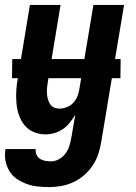

<svg xmlns="http://www.w3.org/2000/svg" viewBox="-34 -540 554 783"><path d="M166 223Q143 223 119.5 220.5Q96 218 74.5 210Q53 202 34.5 189.5Q16 177 4.5 158Q-7 139 -11.5 116Q-16 93 -12 70V68H112Q110 80 115 91Q120 102 129.5 108Q139 114 151 116Q163 118 175 118Q191 118 207 109Q223 100 233.5 85.5Q244 71 249 54.5Q254 38 257 21L273 -72Q263 -56 251 -40.5Q239 -25 223 -14Q207 -3 188.5 2.5Q170 8 152 8Q126 8 103.5 -1.5Q81 -11 66 -29.5Q51 -48 43 -71.5Q35 -95 33 -120.5Q31 -146 32.5 -172Q34 -198 39 -223L88 -520H213L161 -206Q159 -195 158 -183Q157 -171 157.5 -159.5Q158 -148 161 -137Q164 -126 169.5 -116.5Q175 -107 185.5 -102Q196 -97 208 -97Q223 -97 238.5 -103Q254 -109 265 -121Q276 -133 282 -148Q288 -163 290 -179L347 -520H472L379 38Q375 63 367 87.5Q359 112 344.5 134Q330 156 309.5 174Q289 192 265 203Q241 214 216 218.5Q191 223 166 223ZM457 -221H15L16 -299H458Z"/></svg>

Font: Iosevka Term Curly Extrabold
Style: Italic
Weight: 800
Italic angle: -9°
Designer: Belleve Invis
Foundry: Belleve Invis
Version: Version 32.3.0